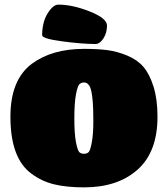

<svg xmlns="http://www.w3.org/2000/svg" viewBox="-20 -800 725 829"><path d="M343 9Q268 9 214 -4Q160 -17 116 -50Q25 -116 25 -296Q25 -456 118 -525Q205 -589 343 -589Q402 -589 444 -583.5Q486 -578 529.5 -560Q573 -542 599.5 -511Q626 -480 643 -425.5Q660 -371 660 -296Q660 -144 574 -67.5Q488 9 343 9ZM365 -431Q356 -444 343.5 -444Q331 -444 323 -436.5Q315 -429 308 -392.5Q301 -356 301 -289Q301 -222 308 -186Q315 -150 322.5 -143Q330 -136 342.5 -136Q355 -136 362.5 -143Q370 -150 376.5 -186Q383 -222 383 -276.5Q383 -331 380.5 -360.5Q378 -390 374.5 -406Q371 -422 365 -431ZM232 -780Q293 -780 367.5 -750.5Q442 -721 442 -689.5Q442 -658 426.5 -634Q411 -610 392 -610Q335 -610 248.5 -621.5Q162 -633 162 -648Q162 -704 185.5 -742Q209 -780 232 -780Z"/></svg>

Font: Titan One
Style: Regular
Weight: 400
Designer: Rodrigo Fuenzalida
Foundry: Rodrigo Fuenzalida
Version: Version 1.001